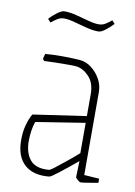

<svg xmlns="http://www.w3.org/2000/svg" viewBox="-75 -669 514 729"><g transform="rotate(10 182.0 -304.5)"><path d="M166 9Q105 15 71 -15.5Q37 -46 37 -109Q37 -141 44 -167Q51 -193 62 -212L267 -242V-326Q267 -370 244 -394Q221 -418 195 -421Q187 -422 164 -422Q141 -422 115 -421.5Q89 -421 71 -420L65 -427L70 -447Q103 -450 141.5 -449.5Q180 -449 205 -447Q228 -445 248.5 -429.5Q269 -414 282.5 -390.5Q296 -367 296 -339V-20L354 -16V0Q323 5 308.5 7.5Q294 10 287 10Q283 10 275 3Q267 -4 267 -7L269 -69Q233 -39 203 -15.5Q173 8 166 9ZM66 -111Q66 -65 88 -38.5Q110 -12 160 -16Q165 -16 181 -28.5Q197 -41 220 -59.5Q243 -78 267 -99V-216L78 -186Q72 -171 69 -150.5Q66 -130 66 -111ZM254 -566Q233 -566 207.5 -572.5Q182 -579 158.5 -585.5Q135 -592 118 -592Q104 -592 93.5 -585.5Q83 -579 69 -568L58 -580Q70 -594 87 -606.5Q104 -619 114 -619Q136 -619 161 -612.5Q186 -606 210 -599.5Q234 -593 250 -593Q264 -593 275 -599.5Q286 -606 299 -617L310 -605Q298 -592 281.5 -579Q265 -566 254 -566Z"/></g></svg>

Font: Grenze Gotisch Thin
Style: Regular
Weight: 100
Designer: Renata Polastri
Foundry: Omnibus-Type
Version: Version 1.001